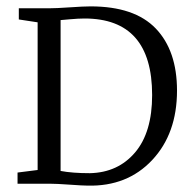

<svg xmlns="http://www.w3.org/2000/svg" viewBox="-20 -576 601 602"><path d="M35 0V-35L98 -43V-506L39 -515V-550H133Q156 -550 199 -553Q242 -556 264 -556Q402 -556 468.5 -486.5Q535 -417 535 -292Q535 -157 457 -74Q379 9 255 6Q240 6 198.5 3Q157 0 135 0ZM170 -513V-40Q207 -33 262 -33Q350 -35 403.5 -98Q457 -161 457 -278Q457 -518 245 -518Q226 -518 198.5 -515.5Q171 -513 170 -513Z"/></svg>

Font: Aikya
Style: Regular
Weight: 400
Designer: Neelakash Kshetrimayum (Latin subset based on Merriweather by Eben Sorkin)
Foundry: Brand New Type
Version: Version 1.00 b005